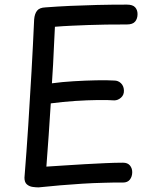

<svg xmlns="http://www.w3.org/2000/svg" viewBox="-20 -797 668 832"><path d="M147 15Q136 15 121.5 13Q107 11 96.5 2Q86 -7 86 -27Q95 -139 102.5 -254.5Q110 -370 116.5 -485.5Q123 -601 128 -713Q130 -737 140.5 -750.5Q151 -764 177 -765Q229 -769 284 -771.5Q339 -774 400 -775.5Q461 -777 530 -777Q555 -777 565.5 -765.5Q576 -754 576 -736Q576 -716 565.5 -703.5Q555 -691 530 -691Q482 -691 440.5 -690.5Q399 -690 361.5 -688.5Q324 -687 289 -685.5Q254 -684 218 -681Q216 -642 214 -600Q212 -558 210 -516.5Q208 -475 205 -436Q249 -442 299.5 -445Q350 -448 397 -449Q444 -450 475 -448Q492 -448 504 -436.5Q516 -425 517 -406Q518 -386 504.5 -374Q491 -362 475 -362Q450 -364 404.5 -363.5Q359 -363 305.5 -359.5Q252 -356 200 -349Q196 -281 191 -211.5Q186 -142 181 -75Q216 -77 258.5 -80Q301 -83 347 -85.5Q393 -88 436 -90Q479 -92 513 -92Q533 -92 543 -80Q553 -68 553 -51Q553 -32 543 -19Q533 -6 513 -6Q493 -6 472.5 -6Q452 -6 432 -5Q385 -4 337 -1Q289 2 241.5 6Q194 10 147 15Z"/></svg>

Font: Playpen Sans
Style: Regular
Weight: 400
Designer: Laura Meseguer, Veronika Burian, José Scaglione, Kostas Bartsokas, Vera Evstafieva, Tom Grace, Yorlmar Campos
Foundry: TypeTogether
Version: Version 2.000